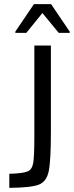

<svg xmlns="http://www.w3.org/2000/svg" viewBox="-20 -908 357 928"><path d="M25 0ZM146 -245V-688H226V-272Q226 -131 215.5 -80.5Q205 -30 167.5 -15.5Q130 -1 25 0V-68Q90 -70 112.5 -79Q135 -88 140.5 -120Q146 -152 146 -245ZM54 -749V-755L144 -888H227L317 -755V-749H264L185 -845L107 -749Z"/></svg>

Font: Assailand
Style: Regular
Weight: 400
Designer: Hector Gatti with collaboration of the Omnibus-Type team
Foundry: Omnibus-Type
Version: Version 0.072;October 19, 2019;FontCreator 12.0.0.2547 64-bi